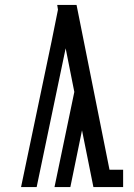

<svg xmlns="http://www.w3.org/2000/svg" viewBox="-20 -755 540 775"><path d="M65 0 188 -587 214 -716 211 -735H289L422 -70H477V0H357L311 -229L264 0H200L280 -384L245 -560L128 0Z"/></svg>

Font: Iosevka Slab
Style: Regular
Weight: 400
Monospace: yes
Designer: Belleve Invis
Foundry: Belleve Invis
Version: Version 11.2.4; ttfautohint (v1.8.3)